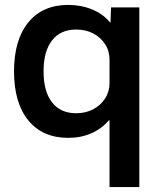

<svg xmlns="http://www.w3.org/2000/svg" viewBox="-20 -550 660 780"><path d="M425 210V-61H422Q393 -27 351 -8.5Q309 10 257 10Q153 10 95 -61Q37 -132 37 -260Q37 -388 95 -459Q153 -530 257 -530Q309 -530 353.5 -512Q398 -494 427 -459H429L431 -520H546V210ZM289 -90Q328 -90 358.5 -106Q389 -122 407 -150Q425 -178 425 -213V-307Q425 -343 407 -370.5Q389 -398 359 -414Q329 -430 289 -430Q226 -430 191.5 -386Q157 -342 157 -260Q157 -178 191.5 -134Q226 -90 289 -90Z"/></svg>

Font: M PLUS 2 SemiBold
Style: Regular
Weight: 600
Designer: Coji Morishita
Foundry: UNDERFOREST DESIGN
Version: Version 1.001